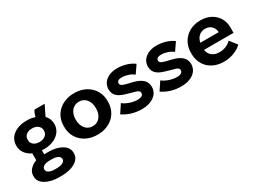

<svg xmlns="http://www.w3.org/2000/svg" viewBox="-37 -1281 2929 2179"><g transform="rotate(-30 1427.0 -191.5)"><path d="M37 -336C37 -266 83 -208 151 -176V-87C82 -61 33 -11 33 47V61C33 151 138 211 279 211H314C456 211 561 151 561 61V50C561 -40 457 -100 319 -100H288C280 -100 271 -99 263 -99V-153C270 -152 279 -151 286 -151H295C433 -151 535 -230 535 -337V-345C535 -391 517 -429 488 -460L554 -594H421C409 -578 398 -552 388 -514C362 -524 330 -531 297 -531H276C138 -531 37 -457 37 -344ZM183 -341C183 -390 229 -423 283 -423H294C348 -423 395 -389 395 -341V-328C395 -283 348 -247 295 -247H282C229 -247 183 -280 183 -328ZM178 48C178 14 219 -8 279 -8H312C373 -8 416 14 416 48V53C416 86 373 109 312 109H279C219 109 178 87 178 53Z M897 11H906C1069 11 1188 -100 1188 -250V-270C1188 -420 1069 -531 906 -531H897C734 -531 615 -420 615 -270V-250C615 -100 734 11 897 11ZM898 -100C824 -100 769 -164 769 -255V-265C769 -356 824 -420 898 -420H905C979 -420 1033 -356 1033 -265V-255C1033 -164 979 -100 905 -100Z M1485 12C1612 12 1704 -53 1704 -152C1704 -260 1605 -292 1518 -312C1441 -329 1396 -341 1396 -373C1396 -399 1415 -416 1461 -416C1514 -416 1577 -395 1614 -363L1684 -465C1627 -508 1546 -532 1463 -532C1349 -532 1263 -469 1263 -371C1263 -286 1328 -251 1396 -231C1510 -193 1567 -196 1567 -153C1567 -121 1540 -105 1491 -105C1428 -105 1351 -131 1307 -168L1236 -61C1307 -13 1389 12 1485 12Z M2001 12C2128 12 2220 -53 2220 -152C2220 -260 2121 -292 2034 -312C1957 -329 1912 -341 1912 -373C1912 -399 1931 -416 1977 -416C2030 -416 2093 -395 2130 -363L2200 -465C2143 -508 2062 -532 1979 -532C1865 -532 1779 -469 1779 -371C1779 -286 1844 -251 1912 -231C2026 -193 2083 -196 2083 -153C2083 -121 2056 -105 2007 -105C1944 -105 1867 -131 1823 -168L1752 -61C1823 -13 1905 12 2001 12Z M2556 11H2569C2651 11 2743 -26 2793 -77L2720 -170C2688 -136 2633 -108 2571 -108H2565C2488 -108 2435 -151 2426 -219H2813V-293C2813 -429 2707 -530 2560 -530H2551C2397 -530 2281 -419 2281 -267V-250C2281 -95 2394 11 2556 11ZM2430 -310C2443 -379 2491 -421 2553 -421H2556C2622 -421 2668 -375 2672 -310Z"/></g></svg>

Font: Fixel Display Bold
Style: Bold
Weight: 700
Designer: AlfaBravo + MacPaw
Foundry: Kyrylo Tkachov, Marchela Mozhyna, Serhii Makarenko, Maria Weinstein, Zakhar Kryvoshyya
Version: Version 1.211